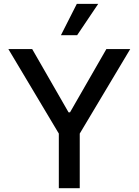

<svg xmlns="http://www.w3.org/2000/svg" viewBox="-20 -984 725 1004"><path d="M298.7 -800.1 381.7 -963.8H493.6L383.5 -800.1ZM23.8 -727.3H148.4L338.4 -396.7H346.2L536.2 -727.3H660.9L397 -285.5V0H287.6V-285.5Z"/></svg>

Font: TID UI Medium
Style: Regular
Weight: 500
Designer: The TID Project Authors
Foundry: Bakken & Bæck
Version: Version 1.001;hotconv 1.0.109;makeotfexe 2.5.65596